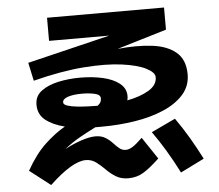

<svg xmlns="http://www.w3.org/2000/svg" viewBox="-57 -841 1114 976"><g transform="rotate(-5 500.0 -352.5)"><path d="M165 72 59 -10Q105 -92 157.5 -141Q210 -190 260 -218Q200 -233 163 -262Q126 -291 126 -341Q126 -385 160 -410.5Q194 -436 247 -447.5Q300 -459 358 -459Q421 -459 474 -447Q527 -435 559 -409.5Q591 -384 591 -345Q591 -333 588 -323Q656 -336 699 -362Q742 -388 742 -428Q742 -452 699.5 -474Q657 -496 577 -507Q497 -518 382.5 -509.5Q268 -501 123 -464L103 -557L525 -659H218V-777H815V-664L562 -588Q660 -598 737.5 -588.5Q815 -579 860 -541Q905 -503 905 -428Q905 -369 867 -326Q829 -283 764 -255Q699 -227 616.5 -214Q534 -201 445 -201Q429 -201 414 -201Q378 -183 335.5 -159.5Q293 -136 253 -104Q296 -127 338.5 -141Q381 -155 410 -155Q440 -155 460.5 -142.5Q481 -130 496 -113.5Q511 -97 525.5 -85Q540 -73 559 -73Q575 -73 594 -85Q613 -97 644 -127L719 -15Q670 31 636 51.5Q602 72 559 72Q522 72 495.5 55.5Q469 39 447.5 17Q426 -5 403 -22Q380 -39 351 -39Q282 -39 165 72ZM262 -341Q262 -330 281.5 -323.5Q301 -317 329.5 -314Q358 -311 385 -310Q412 -309 427 -309Q432 -309 436 -309Q450 -321 452.5 -330Q455 -339 455 -345Q455 -364 426 -370.5Q397 -377 361 -377Q318 -377 290 -368Q262 -359 262 -341ZM828 66Q766 -56 698 -151L821 -209Q857 -158 888.5 -104.5Q920 -51 949 6Z"/></g></svg>

Font: Murecho ExtraBold
Style: Regular
Weight: 800
Designer: Neil Summerour
Foundry: Positype
Version: Version 1.010; ttfautohint (v1.8.3)